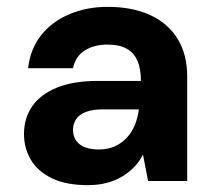

<svg xmlns="http://www.w3.org/2000/svg" viewBox="-20 -528 622 560"><path d="M236 12Q173 12 131.5 -8Q90 -28 70 -62Q50 -96 50 -137Q50 -183 73.5 -217.5Q97 -252 145 -272Q193 -292 266 -292H391Q391 -328 380.5 -351.5Q370 -375 348.5 -386.5Q327 -398 294 -398Q255 -398 227.5 -381Q200 -364 193 -329H62Q68 -384 99 -424Q130 -464 181 -486Q232 -508 294 -508Q365 -508 417 -484.5Q469 -461 497.5 -415.5Q526 -370 526 -305V0H412L397 -77Q387 -57 371.5 -41Q356 -25 336 -13Q316 -1 291 5.5Q266 12 236 12ZM268 -92Q295 -92 315.5 -101.5Q336 -111 350.5 -127Q365 -143 373.5 -164Q382 -185 385 -209H281Q250 -209 230.5 -201.5Q211 -194 202 -180.5Q193 -167 193 -149Q193 -131 202 -118Q211 -105 228 -98.5Q245 -92 268 -92Z"/></svg>

Font: DM Sans 24pt
Style: Bold
Weight: 700
Designer: Colophon Foundry, Jonny Pinhorn
Foundry: Colophon Foundry
Version: Version 4.004;gftools[0.9.30]